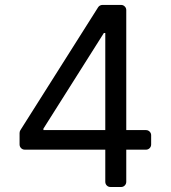

<svg xmlns="http://www.w3.org/2000/svg" viewBox="-20 -747 682 767"><path d="M58.2 -170.1V-215.6Q58.2 -221.6 61.4 -226.9L371.8 -717.7Q374.6 -722.3 379.3 -724.8Q383.9 -727.3 389.2 -727.3H463.8Q472.3 -727.3 478.3 -721.2Q484.4 -715.2 484.4 -706.7V-227.3H563.2Q571.7 -227.3 577.8 -221.2Q583.8 -215.2 583.8 -206.7V-170.1Q583.8 -161.2 577.8 -155.2Q571.7 -149.1 563.2 -149.1H484.4V-21Q484.4 -12.1 478.3 -6Q472.3 0 463.8 0H421.5Q412.6 0 406.6 -6Q400.6 -12.1 400.6 -21V-149.1H79.2Q70.3 -149.1 64.3 -155.2Q58.2 -161.2 58.2 -170.1ZM400.6 -227.3V-615.1H394.9L153.4 -233V-227.3Z"/></svg>

Font: DeltaSans
Style: Regular
Weight: 400
Designer: Rasmus Andersson
Foundry: rsms
Version: Version 3.012